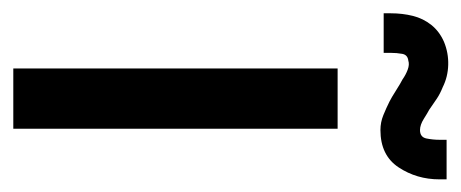

<svg xmlns="http://www.w3.org/2000/svg" viewBox="-274 -484 711 296"><g transform="rotate(90 82.0 -335.5)"><path d="M149 -668V-657Q149 -647 147 -637Q145 -627 134 -627Q126 -627 116.5 -633Q107 -639 103 -641Q93 -648 85.5 -653Q78 -658 68 -662Q52 -670 33.5 -670.5Q15 -671 -2 -664Q-18 -657 -28 -644.5Q-38 -632 -42 -616Q-46 -600 -46 -582V-571H15V-582Q15 -591 16.5 -599.5Q18 -608 27 -609Q33 -611 41 -608Q49 -605 56 -600Q62 -597 73 -590Q84 -583 90 -580Q100 -575 111 -570.5Q122 -566 134 -566Q173 -566 191.5 -594Q210 -622 210 -657V-668ZM39 0H132V-500H39Z"/></g></svg>

Font: Advent Pro SemiBold
Style: Regular
Weight: 600
Designer: VivaRado, Andreas Kalpakidis
Foundry: VivaRado, Andreas Kalpakidis
Version: Version 3.000